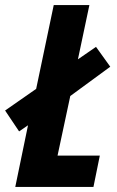

<svg xmlns="http://www.w3.org/2000/svg" viewBox="-46 -734 458 754"><path d="M64 -242 29 -218 -26 -300 96 -385 165 -714H305L260 -501L331 -550L387 -472L230 -357L180 -123H346L321 0H14Z"/></svg>

Font: Noto Sans Display Ex Bold Cond
Style: Italic
Weight: 800
Width: 3
Italic angle: -12°
Designer: Monotype Design team
Foundry: Monotype Imaging Inc.
Version: Version 1.000